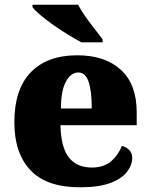

<svg xmlns="http://www.w3.org/2000/svg" viewBox="-20 -786 638 816"><path d="M320 10Q178 10 109.5 -62.5Q41 -135 41 -266Q41 -407 111 -479Q181 -551 308 -551Q426 -551 493.5 -489.5Q561 -428 561 -309V-254H237Q239 -160 272.5 -117Q306 -74 370 -74Q421 -74 451.5 -100Q482 -126 498 -166Q517 -161 529.5 -148Q542 -135 542 -115Q542 -85 520 -56Q498 -27 449.5 -8.5Q401 10 320 10ZM370 -325Q370 -399 356.5 -438.5Q343 -478 313 -478Q281 -478 260 -439Q239 -400 239 -325ZM326 -606Q300 -620 268 -639.5Q236 -659 205 -681Q174 -703 150.5 -723Q127 -743 118 -756V-766H312Q323 -744 342 -717Q361 -690 381.5 -664Q402 -638 416 -619V-606Z"/></svg>

Font: Noto Serif Ethiopic Black
Style: Regular
Weight: 900
Designer: Monotype Design Team
Foundry: Monotype Imaging Inc.
Version: Version 2.102; ttfautohint (v1.8.4.7-5d5b)